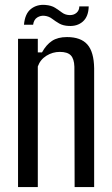

<svg xmlns="http://www.w3.org/2000/svg" viewBox="-20 -757 455 777"><path d="M53 0V-600H133V-545H150Q167 -576 190.5 -591.5Q214 -607 251 -607Q307 -607 333.5 -577Q360 -547 361 -481V0H282L281 -487Q280 -519 266.5 -533Q253 -547 222 -547Q193 -547 168 -531.5Q143 -516 133 -488V0ZM77 -657Q81 -702 105.5 -721Q130 -740 164 -737Q188 -735 203 -725.5Q218 -716 230.5 -706.5Q243 -697 260 -696Q278 -695 289.5 -705Q301 -715 301 -731H339Q338 -690 315.5 -670Q293 -650 258 -652Q235 -653 219.5 -662Q204 -671 191 -681Q178 -691 161 -693Q145 -695 131 -686.5Q117 -678 114 -657Z"/></svg>

Font: Big Shoulders Text
Style: Regular
Weight: 400
Designer: Patric King
Foundry: XO Type Co
Version: Version 1.000; ttfautohint (v1.8.2)